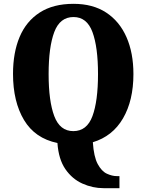

<svg xmlns="http://www.w3.org/2000/svg" viewBox="-20 -745 765 1003"><path d="M521 238Q464 238 410.5 214Q357 190 321.5 138.5Q286 87 280 2Q163 -22 105.5 -118Q48 -214 48 -359Q48 -470 82.5 -552Q117 -634 187.5 -679.5Q258 -725 364 -725Q465 -725 534.5 -679.5Q604 -634 640.5 -551.5Q677 -469 677 -358Q677 -220 622.5 -126.5Q568 -33 465 -2Q470 74 490.5 112Q511 150 538.5 162.5Q566 175 590 175H604V238ZM363 -60Q434 -60 463 -138.5Q492 -217 492 -358Q492 -499 463 -577.5Q434 -656 364 -656Q293 -656 263.5 -577.5Q234 -499 234 -358Q234 -217 263.5 -138.5Q293 -60 363 -60Z"/></svg>

Font: Noto Serif Condensed Black
Style: Regular
Weight: 900
Width: 3
Designer: Monotype Design Team
Foundry: Monotype Imaging Inc.
Version: Version 2.015; ttfautohint (v1.8.4.7-5d5b)